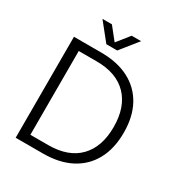

<svg xmlns="http://www.w3.org/2000/svg" viewBox="-203 -1023 1085 1161"><g transform="rotate(30 339.5 -442.5)"><path d="M78 0V-705H268Q382 -705 462.5 -663Q543 -621 586 -542.5Q629 -464 629 -353Q629 -242 586 -163Q543 -84 462.5 -42Q382 0 268 0ZM146 -42 129 -60H270Q410 -60 484.5 -136.5Q559 -213 559 -352Q559 -491 484.5 -568Q410 -645 270 -645H129L146 -662ZM270 -764 173 -885H239L326 -776H290L377 -885H443L346 -764Z"/></g></svg>

Font: TikTok Sans 24pt Light
Style: Regular
Weight: 300
Version: Version 4.000